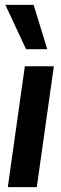

<svg xmlns="http://www.w3.org/2000/svg" viewBox="-20 -768 250 788"><path d="M12 0 82 -496H201L131 0ZM87 -566 2 -748H118L174 -566Z"/></svg>

Font: Host Grotesk Light SemiBold
Style: Italic
Weight: 600
Italic angle: -8°
Version: Version 1.003